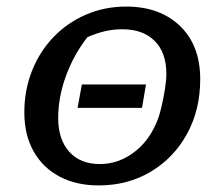

<svg xmlns="http://www.w3.org/2000/svg" viewBox="-20 -555 676 584"><path d="M280 9Q212 9 161 -18Q110 -45 82 -95Q54 -145 54 -213Q54 -281 77.5 -340Q101 -399 143 -442.5Q185 -486 241.5 -510.5Q298 -535 364 -535Q466 -535 527.5 -476Q589 -417 589 -314Q589 -221 549 -148Q509 -75 439 -33Q369 9 280 9ZM284 -56Q338 -56 384.5 -89.5Q431 -123 456 -182Q464 -200 470.5 -227.5Q477 -255 481.5 -282.5Q486 -310 486 -330Q486 -395 450.5 -430.5Q415 -466 352 -466Q325 -466 299 -460Q273 -454 246 -442Q205 -390 181 -325Q157 -260 157 -196Q157 -131 190.5 -93.5Q224 -56 284 -56ZM216 -227 229 -298H424L412 -227Z"/></svg>

Font: Piazzolla SC Medium
Style: Italic
Weight: 500
Italic angle: -11.3°
Designer: Juan Pablo del Peral
Foundry: Huerta Tipografica
Version: Version 1.330